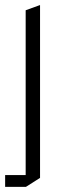

<svg xmlns="http://www.w3.org/2000/svg" viewBox="-51 -527 222 748"><path d="M49 201V-487L104 -507H105V166L50 201ZM-31 201V155H49V201Z"/></svg>

Font: Foldit Thin Light
Style: Regular
Weight: 300
Version: Version 1.003